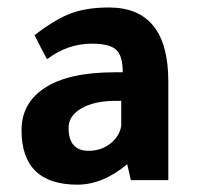

<svg xmlns="http://www.w3.org/2000/svg" viewBox="-20 -486 542 518"><path d="M434.1 0H333L323.2 -43Q257.3 12.2 189 12.2Q38.1 12.2 38.1 -134.8Q38.1 -208 101.1 -249Q165 -291 290 -291H311V-293Q311 -335.9 293 -352.1Q274.9 -368.2 228 -368.2Q162.1 -368.2 106.9 -326.2Q88.9 -359.4 73.2 -391.1Q130.4 -435.1 172.6 -450.4Q214.8 -465.8 273.9 -465.8Q434.1 -465.8 434.1 -266.1ZM307.1 -213.9H292Q234.9 -213.9 200 -193.8Q165 -173.8 165 -141.1Q165 -79.1 219.2 -79.1Q252.4 -79.1 277.1 -98.1Q301.8 -117.2 307.1 -146Z"/></svg>

Font: Tajawal
Style: Bold
Weight: 700
Designer: Boutros Fonts
Foundry: Created by Boutros International 2017
Version: Version 1.700